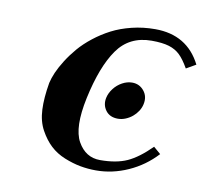

<svg xmlns="http://www.w3.org/2000/svg" viewBox="-59 -509 638 586"><g transform="rotate(10 260.0 -216.0)"><path d="M312 -154.8Q286.6 -154.8 273.9 -172.1Q261.2 -189.5 266.1 -211.9Q269.5 -227.1 280 -240.7Q290.5 -254.4 305.7 -262.7Q320.8 -271 336.4 -271Q358.9 -271 373 -253.7Q387.2 -236.3 381.8 -211.9Q379.4 -200.7 372.8 -190.4Q366.2 -180.2 356.9 -172.4Q347.7 -164.6 335.9 -159.7Q324.2 -154.8 312 -154.8ZM207.5 -200.2Q187.5 -106.4 211.4 -63.7Q235.4 -21 280.3 -21Q330.6 -21 364 -36.1Q397.5 -51.3 436 -89.8L458 -70.8Q421.4 -31.2 372.8 -9.5Q324.2 12.2 273.4 12.2Q248.5 12.2 224.6 7.8Q200.7 3.4 174.8 -7.1Q148.9 -17.6 130.1 -35.2Q111.3 -52.7 96.7 -79.3Q82 -106 80.3 -142.1Q78.6 -178.2 86.9 -226.1Q90.3 -241.2 98.1 -259.3Q106 -277.3 119.4 -298.6Q132.8 -319.8 150.1 -340.1Q167.5 -360.4 191.7 -379.4Q215.8 -398.4 243.2 -412.6Q270.5 -426.8 305.2 -435.3Q339.8 -443.8 377.4 -443.8Q476.6 -443.8 519.5 -358.9L489.7 -341.8Q474.6 -368.2 460.9 -381.3Q447.3 -394.5 426.8 -400.9Q406.2 -407.2 372.6 -407.2Q303.7 -407.2 266.4 -354Q229 -300.8 207.5 -200.2Z"/></g></svg>

Font: Linux Libertine Slanted
Style: Semibold Slanted
Weight: 600
Designer: Philipp H. Poll
Foundry: Philipp H. Poll
Version: Version 5.1.1